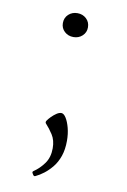

<svg xmlns="http://www.w3.org/2000/svg" viewBox="-80 -544 519 784"><g transform="rotate(10 179.5 -152.0)"><path d="M123 190Q117 193 113 186L110 181Q106 175 112 171Q136 155 154.5 129.5Q173 104 173 66Q173 33 158.5 10.5Q144 -12 129 -28Q124 -33 128 -40Q134 -49 143.5 -58.5Q153 -68 163.5 -75Q174 -82 183 -82Q193 -82 202.5 -67Q212 -52 218.5 -27.5Q225 -3 225 26Q225 62 215.5 89.5Q206 117 190 136.5Q174 156 157 169Q140 182 123 190ZM177 -396Q155 -396 140 -410Q125 -424 125 -445Q125 -467 140 -481Q155 -495 177 -495Q199 -495 214 -481Q229 -467 229 -445Q229 -424 214 -410Q199 -396 177 -396Z"/></g></svg>

Font: Hahmlet ExtraLight
Style: Regular
Weight: 250
Designer: Minjoo Ham & Mark Frömberg
Foundry: hypertype
Version: Version 1.002